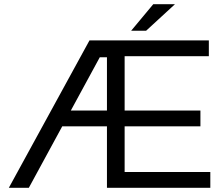

<svg xmlns="http://www.w3.org/2000/svg" viewBox="-20 -892 1066 912"><path d="M22 0 405 -700H548V-620H454L117 0ZM240 -292V-367H552V-292ZM488 0V-700H972V-625H572V-367H932V-292H572V-75H979V0ZM603 -746 708 -872H811L674 -746Z"/></svg>

Font: REM Light
Style: Regular
Weight: 300
Designer: Octavio Pardo
Foundry: Ashler Design
Version: Version 1.005;gftools[0.9.28]